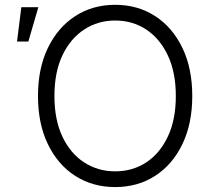

<svg xmlns="http://www.w3.org/2000/svg" viewBox="-20 -757 870 787"><path d="M452.1 9.8Q359.9 9.8 288.3 -36.1Q216.8 -82 176.3 -166Q135.7 -250 135.7 -363.3Q135.7 -477.1 176.5 -561Q217.3 -645 288.6 -691.2Q359.9 -737.3 452.1 -737.3Q544.4 -737.3 615.7 -691.2Q687 -645 727.5 -561Q768.1 -477.1 768.1 -363.3Q768.1 -250 727.5 -166Q687 -82 615.7 -36.1Q544.4 9.8 452.1 9.8ZM452.1 -54.7Q523.4 -54.7 579.3 -91.3Q635.3 -127.9 668 -197.3Q700.7 -266.6 700.7 -363.3Q700.7 -460.4 668 -529.8Q635.3 -599.1 579.3 -636Q523.4 -672.9 452.1 -672.9Q381.3 -672.9 325 -636Q268.6 -599.1 235.8 -530Q203.1 -460.9 203.1 -363.3Q203.1 -266.6 235.6 -197.5Q268.1 -128.4 324.5 -91.6Q380.9 -54.7 452.1 -54.7ZM49.8 -586.9 67.4 -727.5H137.2L96.2 -586.9Z"/></svg>

Font: Inter 16pt Light
Style: Regular
Weight: 300
Version: Version 4.001;git-66647c0bb